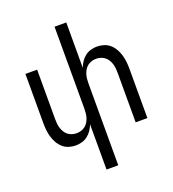

<svg xmlns="http://www.w3.org/2000/svg" viewBox="-165 -860 1081 1200"><g transform="rotate(-20 375.0 -260.0)"><path d="M336 215V-87Q329 -67 317 -49Q305 -31 288 -17.5Q271 -4 250 2Q229 8 208 8Q185 8 162.5 1Q140 -6 122.5 -21.5Q105 -37 93.5 -57.5Q82 -78 75.5 -100Q69 -122 66.5 -145Q64 -168 64 -191V-520H142V-191Q142 -176 143.5 -160.5Q145 -145 149.5 -130.5Q154 -116 162 -103Q170 -90 182 -80.5Q194 -71 209 -66.5Q224 -62 239 -62Q254 -62 269 -66.5Q284 -71 296 -80.5Q308 -90 316 -103Q324 -116 328.5 -130.5Q333 -145 334.5 -160.5Q336 -176 336 -191V-735H414V-433Q421 -453 433 -471Q445 -489 462 -502.5Q479 -516 500 -522Q521 -528 542 -528Q565 -528 587.5 -521Q610 -514 627.5 -498.5Q645 -483 656.5 -462.5Q668 -442 674.5 -420Q681 -398 683.5 -375Q686 -352 686 -329V0H608V-329Q608 -344 606.5 -359.5Q605 -375 600.5 -389.5Q596 -404 588 -417Q580 -430 568 -439.5Q556 -449 541 -453.5Q526 -458 511 -458Q496 -458 481 -453.5Q466 -449 454 -439.5Q442 -430 434 -417Q426 -404 421.5 -389.5Q417 -375 415.5 -359.5Q414 -344 414 -329V215Z"/></g></svg>

Font: Huly
Style: Regular
Weight: 400
Designer: Belleve Invis
Foundry: Belleve Invis
Version: Version 33.2.5; ttfautohint (v1.8.4)